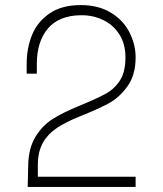

<svg xmlns="http://www.w3.org/2000/svg" viewBox="-20 -736 640 756"><path d="M85 -446V-484Q85 -546 106 -598Q127 -650 175 -683Q223 -716 298 -716Q367 -716 416 -686.5Q465 -657 489.5 -609Q514 -561 514 -510Q514 -440 481.5 -395.5Q449 -351 407 -328.5Q365 -306 295 -278Q240 -256 204.5 -232.5Q169 -209 149.5 -175Q130 -141 129 -91V-40H514V0H89L91 -83Q92 -152 119.5 -197Q147 -242 187.5 -267.5Q228 -293 289 -318Q362 -348 396.5 -367Q431 -386 452.5 -419.5Q474 -453 474 -510Q474 -564 449 -602Q424 -640 383.5 -658.5Q343 -677 298 -676Q212 -675 168.5 -623.5Q125 -572 125 -484V-446Z"/></svg>

Font: Fliege Mono Thin
Style: Regular
Weight: 100
Version: Version 0.020;Glyphs 3.3 (3306)